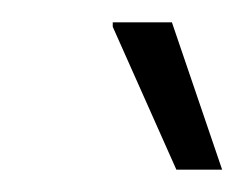

<svg xmlns="http://www.w3.org/2000/svg" viewBox="-20 -743 219 172"><path d="M138 -591 81 -719V-723H134L179 -591Z"/></svg>

Font: Archivo Condensed ExtraLight
Style: Italic
Weight: 250
Width: 3
Italic angle: -10°
Designer: Hector Gatti
Foundry: Omnibus-Type
Version: Version 2.001